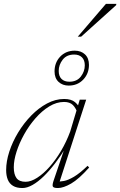

<svg xmlns="http://www.w3.org/2000/svg" viewBox="-20 -938 606 968"><path d="M251.5 -31 309 -200.5H315.5Q288.5 -155 259.2 -116.5Q230 -78 200.8 -49.5Q171.5 -21 144 -5.5Q116.5 10 93 10Q64 10 45.8 -1Q27.5 -12 19.2 -32.5Q11 -53 11 -80.5Q11 -124.5 27 -173.8Q43 -223 71.5 -270Q100 -317 137.2 -355.2Q174.5 -393.5 217 -416.2Q259.5 -439 303.5 -439Q339.5 -439 358.5 -422.8Q377.5 -406.5 390.5 -379L372.5 -364Q363 -393 347.5 -408.5Q332 -424 303 -424Q265 -424 228.2 -401.5Q191.5 -379 159 -342Q126.5 -305 102 -261Q77.5 -217 63.5 -173.5Q49.5 -130 49.5 -94.5Q49.5 -59 63.2 -40.2Q77 -21.5 109 -21.5Q136 -21.5 167.5 -41.8Q199 -62 230 -97Q261 -132 288 -177.8Q315 -223.5 334 -275L369.5 -393.5L382 -435.5H414.5L277 -11L265 -23.5Q281 -21.5 302.2 -25.5Q323.5 -29.5 352.8 -46.8Q382 -64 421.5 -102L429.5 -93.5Q377.5 -35 338.5 -12.5Q299.5 10 272 10Q249 10 246 1.5Q243 -7 251.5 -31ZM357 -682.5Q388.5 -682.5 408.5 -663.8Q428.5 -645 428.5 -611Q428.5 -567 399.8 -536.8Q371 -506.5 326.5 -506.5Q295.5 -506.5 275.2 -525.2Q255 -544 255 -578Q255 -622.5 283.5 -652.5Q312 -682.5 357 -682.5ZM329.5 -526Q367.5 -526 387.5 -552Q407.5 -578 407.5 -608.5Q407.5 -635 393.2 -649Q379 -663 354 -663Q316 -663 296 -637Q276 -611 276 -580.5Q276 -554 290.2 -540Q304.5 -526 329.5 -526ZM372 -753 514 -918.5H566.5L565.5 -912L389 -753Z"/></svg>

Font: Newsreader 24pt ExtraLight
Style: Italic
Weight: 250
Italic angle: -17°
Designer: Hugues Gentile
Foundry: Production Type
Version: Version 1.003